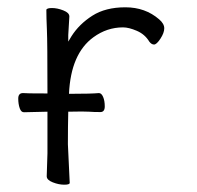

<svg xmlns="http://www.w3.org/2000/svg" viewBox="-20 -501 540 526"><path d="M171 0Q171 5 156 5Q141 5 124.5 -1.5Q108 -8 108 -18L110 -81V-195Q54 -194 46 -193.5Q38 -193 34 -204.5Q30 -216 30 -231Q30 -246 43 -246Q50 -245 105 -245H110V-250Q110 -385 108.5 -419Q107 -453 107 -474Q108 -479 122.5 -479Q137 -479 153.5 -472.5Q170 -466 170 -456L167 -405V-387L176 -402Q197 -435 233 -458Q269 -481 323.5 -481Q378 -481 416 -448Q430 -436 430 -423.5Q430 -411 419.5 -395Q409 -379 402 -379Q395 -379 389 -387Q377 -407 355 -416.5Q333 -426 317 -426Q273 -426 236 -399Q174 -354 169 -244H174Q230 -244 251 -246Q258 -246 262.5 -235.5Q267 -225 267 -209.5Q267 -194 255 -194Q236 -194 224 -195Q212 -196 167 -195Q166 -155 166 -106ZM389 -387Z"/></svg>

Font: LXGW WenKai Mono TC Light
Style: Regular
Weight: 300
Designer: LXGW / Fontworks Inc.
Foundry: LXGW / Fontworks Inc.
Version: Version 1.330